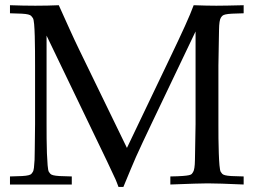

<svg xmlns="http://www.w3.org/2000/svg" viewBox="-20 -714 986 743"><path d="M18.6 -662.6V-693.8Q44.9 -692.9 69.1 -692.4Q93.3 -691.9 116.7 -691.9Q140.6 -691.9 163.1 -692.4Q185.5 -692.9 207.5 -693.8Q229.5 -645 248.8 -602.3Q268.1 -559.6 286.1 -522.5L471.2 -141.6L638.2 -490.7Q672.9 -563 695.6 -613Q718.3 -663.1 729.5 -693.8Q755.9 -692.9 777.3 -692.4Q798.8 -691.9 816.9 -691.9Q833.5 -691.9 859.9 -692.4Q886.2 -692.9 922.9 -693.8V-662.6Q894 -662.1 877.7 -661.1Q861.3 -660.2 852.8 -658.2Q844.2 -656.2 841.1 -653.3Q837.9 -650.4 835 -646Q828.1 -636.2 827.6 -598.6Q827.6 -593.8 826.9 -559.6Q826.2 -525.4 825.2 -460V-233.9Q825.2 -208 825.4 -177.7Q825.7 -147.5 826.7 -120.8Q827.6 -94.2 829.3 -74.5Q831.1 -54.7 834 -49.3Q836.9 -44.9 839.8 -41.5Q842.8 -38.1 851.1 -35.9Q859.4 -33.7 875.7 -32.7Q892.1 -31.7 922.9 -31.2V0Q824.2 -4.4 783.7 -4.4Q751.5 -4.4 639.2 0V-31.2Q669.9 -31.7 686.5 -33Q703.1 -34.2 711.4 -36.1Q719.7 -38.1 722.2 -41Q724.6 -43.9 727.1 -47.9Q733.9 -58.1 734.4 -95.2Q734.4 -100.6 735.1 -134.8Q735.8 -168.9 736.8 -233.9V-592.3L568.4 -239.7Q548.8 -198.2 533.2 -165.3Q517.6 -132.3 506.3 -106.9Q498 -88.4 486.1 -59.6Q474.1 -30.8 457.5 9.3H438.5Q435.1 0 432.1 -7.6Q429.2 -15.1 426.8 -20.5L393.6 -91.3L160.2 -576.2V-233.9Q160.2 -208 160.4 -177.7Q160.6 -147.5 161.6 -120.8Q162.6 -94.2 164.3 -74.5Q166 -54.7 168.9 -49.3Q171.9 -44.9 174.8 -41.5Q177.7 -38.1 186 -35.9Q194.3 -33.7 210.7 -32.7Q227.1 -31.7 257.8 -31.2V0H140.1H18.6V-31.2Q48.8 -31.7 65.4 -32.7Q82 -33.7 90.3 -35.9Q98.6 -38.1 101.3 -41Q104 -43.9 106.4 -47.9Q109.9 -52.7 111.3 -64.5Q112.8 -76.2 113.8 -95.2Q114.3 -100.6 114.5 -134.8Q114.7 -168.9 115.7 -233.9V-460Q115.7 -485.8 115.5 -516.4Q115.2 -546.9 114.5 -574Q113.8 -601.1 112.1 -620.6Q110.4 -640.1 106.9 -644.5Q104 -648.9 100.8 -652.3Q97.7 -655.8 89.1 -658Q80.6 -660.2 64.2 -661.1Q47.9 -662.1 18.6 -662.6Z"/></svg>

Font: XB Kayhan
Style: Regular
Weight: 400
Designer: Behnam
Foundry: Irmug
Version: Version 7.300 2009